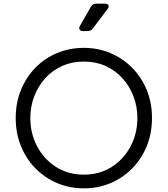

<svg xmlns="http://www.w3.org/2000/svg" viewBox="-20 -1019 918 1051"><path d="M439 12Q361 12 293.5 -16.5Q226 -45 175 -96.5Q124 -148 95 -218.5Q66 -289 66 -373Q66 -457 95 -527.5Q124 -598 175 -649.5Q226 -701 293.5 -729Q361 -757 439 -757Q517 -757 584.5 -728.5Q652 -700 703 -648.5Q754 -597 783 -527Q812 -457 812 -373Q812 -289 783 -218.5Q754 -148 703 -96.5Q652 -45 584.5 -16.5Q517 12 439 12ZM439 -63Q525 -63 591 -105Q657 -147 694.5 -217.5Q732 -288 732 -373Q732 -436 710.5 -492Q689 -548 650 -591Q611 -634 557.5 -658Q504 -682 439 -682Q374 -682 320.5 -658Q267 -634 228 -591Q189 -548 167.5 -492Q146 -436 146 -373Q146 -288 183.5 -217.5Q221 -147 287 -105Q353 -63 439 -63ZM434 -849Q420 -849 415.5 -857.5Q411 -866 418 -878L478 -983Q487 -999 507 -999H554Q569 -999 573.5 -990.5Q578 -982 569 -970L488 -863Q478 -849 459 -849Z"/></svg>

Font: Pitagon Sans Text
Style: Regular
Weight: 400
Designer: Travis Tran
Foundry: Pitagon
Version: Version 1.001; ttfautohint (v1.8.4.7-5d5b);gftools[0.9.26]